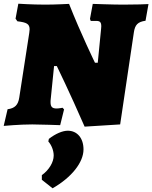

<svg xmlns="http://www.w3.org/2000/svg" viewBox="-32 -672 822 1037"><path d="M496 -333H481C481 -333 405 -489 341 -651C341 -651 267 -647 213 -647C140 -647 67 -652 67 -652L52 -571C55 -566 59 -562 62 -557C112 -551 128 -543 128 -513C128 -508 127 -501 126 -494L72 -145C66 -105 48 -87 9 -82L-12 8C-12 8 73 0 142 0C183 0 293 4 293 4L314 -81L306 -90C306 -90 285 -86 274 -86C250 -86 241 -95 241 -120C241 -125 241 -131 242 -137L260 -315H275C275 -315 344 -174 425 12L617 0L691 -497C697 -538 712 -554 754 -560L770 -650C770 -649 688 -647 633 -647C578 -647 469 -651 469 -651L454 -570L458 -559H488C507 -559 515 -553 515 -530C515 -526 514 -521 514 -516ZM232 78 229 92C246 111 258 141 258 168C258 204 233 246 194 274V299L252 345C355 286 419 205 419 135C419 74 385 34 334 34C306 34 268 50 232 78Z"/></svg>

Font: Alegreya SC Black
Style: Italic
Weight: 900
Italic angle: -7°
Designer: Juan Pablo del Peral
Foundry: Huerta Tipografica
Version: Version 2.007;PS 002.007;hotconv 1.0.88;makeotf.lib2.5.64775